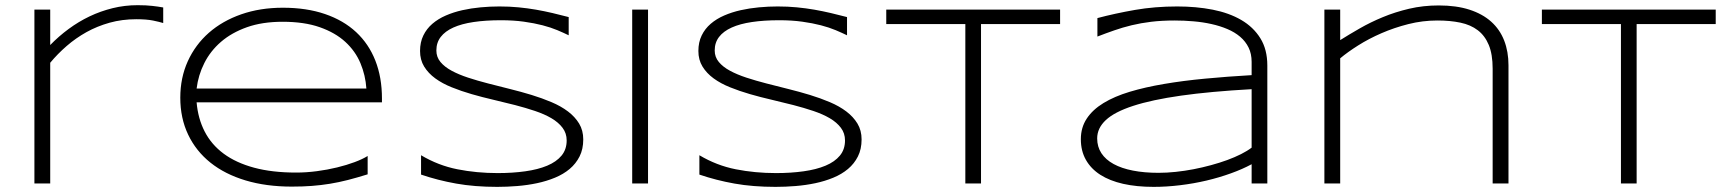

<svg xmlns="http://www.w3.org/2000/svg" viewBox="-20 -708 6661 741"><path d="M609.9 -619.1Q595.7 -623.5 570.6 -628.7Q545.4 -633.8 505.9 -633.8Q451.2 -633.8 403.1 -620.4Q355 -606.9 313.7 -584Q272.5 -561 237.3 -530.5Q202.1 -500 173.8 -465.8V0H112.8V-670.9H173.8V-534.2Q206.5 -567.9 244.9 -596.2Q283.2 -624.5 325.7 -644.8Q368.2 -665 414.8 -676.5Q461.4 -688 511.2 -688Q528.3 -688 542 -687.3Q555.7 -686.5 567.1 -685.3Q578.6 -684.1 588.9 -682.6Q599.1 -681.2 609.9 -679.2V-619.1Z M1398.9 -35.2Q1357.9 -22.5 1322.8 -13.4Q1287.6 -4.4 1253.4 1.2Q1219.2 6.8 1183.8 9.5Q1148.4 12.2 1106 12.2Q1007.3 12.2 927.7 -11.7Q848.1 -35.6 792.2 -80.3Q736.3 -125 706.1 -188.5Q675.8 -252 675.8 -331.1Q675.8 -407.7 704.8 -471.7Q733.9 -535.6 786.1 -581.5Q838.4 -627.4 911.1 -652.8Q983.9 -678.2 1071.8 -678.2Q1163.1 -678.2 1234.4 -653.8Q1305.7 -629.4 1354.5 -584Q1403.3 -538.6 1428.7 -473.9Q1454.1 -409.2 1454.1 -328.1V-313H738.8Q744.1 -250.5 770 -200.2Q795.9 -149.9 843.5 -114.7Q891.1 -79.6 960.7 -60.8Q1030.3 -42 1123 -42Q1162.6 -42 1203.1 -47.4Q1243.7 -52.7 1280.8 -61.8Q1317.9 -70.8 1348.6 -82.3Q1379.4 -93.8 1398.9 -106ZM1394 -366.2Q1390.6 -417.5 1371.1 -464.1Q1351.6 -510.7 1312.7 -546.4Q1273.9 -582 1214.1 -603Q1154.3 -624 1070.8 -624Q992.2 -624 933.1 -603Q874 -582 833 -546.6Q792 -511.2 768.6 -464.6Q745.1 -418 738.8 -366.2Z M2174.8 -571.8Q2155.8 -581.1 2130.9 -591.6Q2106 -602.1 2074 -610.4Q2042 -618.7 2002 -624.3Q1961.9 -629.9 1913.1 -629.9Q1854 -629.9 1807.9 -623Q1761.7 -616.2 1729.7 -601.8Q1697.8 -587.4 1680.9 -565.4Q1664.1 -543.5 1664.1 -513.2Q1664.1 -487.8 1679.9 -468.8Q1695.8 -449.7 1722.9 -435.1Q1750 -420.4 1786.4 -408.4Q1822.8 -396.5 1863.5 -386Q1904.3 -375.5 1947.5 -364.7Q1990.7 -354 2031.5 -341.6Q2072.3 -329.1 2108.6 -313.7Q2145 -298.3 2172.1 -277.8Q2199.2 -257.3 2215.1 -231Q2231 -204.6 2231 -169.9Q2231 -132.3 2216.8 -104.2Q2202.6 -76.2 2178.5 -55.9Q2154.3 -35.6 2121.8 -22.2Q2089.4 -8.8 2052.5 -1Q2015.6 6.8 1976.3 10Q1937 13.2 1898.9 13.2Q1811.5 13.2 1740.5 0.5Q1669.4 -12.2 1605 -34.2V-108.9Q1671.4 -69.3 1745.4 -54.7Q1819.3 -40 1900.9 -40Q1958.5 -40 2007.3 -46.9Q2056.2 -53.7 2091.8 -68.6Q2127.4 -83.5 2147.2 -107.4Q2167 -131.3 2167 -166Q2167 -193.8 2151.1 -214.8Q2135.3 -235.8 2108.2 -251.7Q2081.1 -267.6 2044.7 -279.8Q2008.3 -292 1967.8 -302.5Q1927.2 -313 1884 -323Q1840.8 -333 1800.3 -344.7Q1759.8 -356.4 1723.4 -371.1Q1687 -385.7 1659.9 -405.5Q1632.8 -425.3 1616.9 -451.2Q1601.1 -477.1 1601.1 -511.2Q1601.1 -544.9 1613.8 -571Q1626.5 -597.2 1648.7 -616.2Q1670.9 -635.3 1700.7 -648.2Q1730.5 -661.1 1764.4 -668.7Q1798.3 -676.3 1835 -679.7Q1871.6 -683.1 1907.2 -683.1Q1946.3 -683.1 1981.2 -679.7Q2016.1 -676.3 2048.6 -670.7Q2081.1 -665 2112.1 -657.7Q2143.1 -650.4 2174.8 -642.1Z M2419.9 0V-670.9H2481V0Z M3249 -571.8Q3230 -581.1 3205.1 -591.6Q3180.2 -602.1 3148.2 -610.4Q3116.2 -618.7 3076.2 -624.3Q3036.1 -629.9 2987.3 -629.9Q2928.2 -629.9 2882.1 -623Q2835.9 -616.2 2804 -601.8Q2772 -587.4 2755.1 -565.4Q2738.3 -543.5 2738.3 -513.2Q2738.3 -487.8 2754.2 -468.8Q2770 -449.7 2797.1 -435.1Q2824.2 -420.4 2860.6 -408.4Q2897 -396.5 2937.7 -386Q2978.5 -375.5 3021.7 -364.7Q3064.9 -354 3105.7 -341.6Q3146.5 -329.1 3182.9 -313.7Q3219.2 -298.3 3246.3 -277.8Q3273.4 -257.3 3289.3 -231Q3305.2 -204.6 3305.2 -169.9Q3305.2 -132.3 3291 -104.2Q3276.9 -76.2 3252.7 -55.9Q3228.5 -35.6 3196 -22.2Q3163.6 -8.8 3126.7 -1Q3089.8 6.8 3050.5 10Q3011.2 13.2 2973.1 13.2Q2885.7 13.2 2814.7 0.5Q2743.7 -12.2 2679.2 -34.2V-108.9Q2745.6 -69.3 2819.6 -54.7Q2893.6 -40 2975.1 -40Q3032.7 -40 3081.5 -46.9Q3130.4 -53.7 3166 -68.6Q3201.7 -83.5 3221.4 -107.4Q3241.2 -131.3 3241.2 -166Q3241.2 -193.8 3225.3 -214.8Q3209.5 -235.8 3182.4 -251.7Q3155.3 -267.6 3118.9 -279.8Q3082.5 -292 3042 -302.5Q3001.5 -313 2958.3 -323Q2915 -333 2874.5 -344.7Q2834 -356.4 2797.6 -371.1Q2761.2 -385.7 2734.1 -405.5Q2707 -425.3 2691.2 -451.2Q2675.3 -477.1 2675.3 -511.2Q2675.3 -544.9 2688 -571Q2700.7 -597.2 2722.9 -616.2Q2745.1 -635.3 2774.9 -648.2Q2804.7 -661.1 2838.6 -668.7Q2872.6 -676.3 2909.2 -679.7Q2945.8 -683.1 2981.4 -683.1Q3020.5 -683.1 3055.4 -679.7Q3090.3 -676.3 3122.8 -670.7Q3155.3 -665 3186.3 -657.7Q3217.3 -650.4 3249 -642.1Z M3766.1 -615.2V0H3705.6V-615.2H3400.4V-670.9H4071.3V-615.2Z M4810.5 0V-74.2Q4775.4 -55.2 4730.7 -39.1Q4686 -22.9 4636.5 -11.2Q4586.9 0.5 4534.7 6.8Q4482.4 13.2 4432.1 13.2Q4366.7 13.2 4314.7 1.5Q4262.7 -10.3 4226.6 -33.4Q4190.4 -56.6 4170.9 -91.1Q4151.4 -125.5 4151.4 -170.9Q4151.4 -215.8 4174.1 -250.2Q4196.8 -284.7 4238.8 -310.3Q4280.8 -335.9 4340.1 -353.8Q4399.4 -371.6 4472.7 -384Q4545.9 -396.5 4631.1 -404.5Q4716.3 -412.6 4810.5 -418V-469.2Q4810.5 -500.5 4798.8 -524.4Q4787.1 -548.3 4766.1 -566.2Q4745.1 -584 4716.8 -595.9Q4688.5 -607.9 4655.5 -615.2Q4622.6 -622.6 4586.2 -625.7Q4549.8 -628.9 4513.2 -628.9Q4463.9 -628.9 4423.3 -624Q4382.8 -619.1 4347.7 -610.6Q4312.5 -602.1 4280.3 -590.8Q4248 -579.6 4215.3 -566.9V-638.2Q4283.2 -656.2 4360.1 -669.7Q4437 -683.1 4523.4 -683.1Q4596.7 -683.1 4660.2 -670.7Q4723.6 -658.2 4770.5 -630.9Q4817.4 -603.5 4844.2 -560.3Q4871.1 -517.1 4871.1 -455.1V0ZM4810.5 -363.8Q4650.9 -355 4537.8 -338.9Q4424.8 -322.8 4353 -299.3Q4281.2 -275.9 4247.8 -244.6Q4214.4 -213.4 4214.4 -173.8Q4214.4 -141.6 4230.7 -116.7Q4247.1 -91.8 4277.8 -75Q4308.6 -58.1 4352.5 -49.6Q4396.5 -41 4451.2 -41Q4483.4 -41 4517.8 -44.7Q4552.2 -48.3 4586.4 -54.9Q4620.6 -61.5 4653.8 -70.6Q4687 -79.6 4716.3 -90.3Q4745.6 -101.1 4769.8 -113.3Q4793.9 -125.5 4810.5 -138.2Z M5740.7 0V-442.9Q5740.7 -498.5 5725.8 -534.4Q5710.9 -570.3 5683.3 -591.3Q5655.8 -612.3 5616.2 -620.6Q5576.7 -628.9 5527.3 -628.9Q5470.2 -628.9 5415.3 -615Q5360.4 -601.1 5311.5 -579.8Q5262.7 -558.6 5221.7 -532.7Q5180.7 -506.8 5152.3 -482.9V0H5091.3V-670.9H5152.3V-553.2Q5186.5 -574.7 5227.8 -598.4Q5269 -622.1 5316.7 -641.8Q5364.3 -661.6 5418.5 -674.3Q5472.7 -687 5532.7 -687Q5600.6 -687 5651.1 -670.7Q5701.7 -654.3 5735.1 -624.3Q5768.6 -594.2 5785.2 -551.5Q5801.8 -508.8 5801.8 -456.1V0Z M6296.4 -615.2V0H6235.8V-615.2H5930.7V-670.9H6601.6V-615.2Z"/></svg>

Font: Syncopate
Style: Regular
Weight: 300
Width: 7
Designer: Astigmatic (AOETI)
Foundry: Astigmatic (AOETI)
Version: Version 001.000